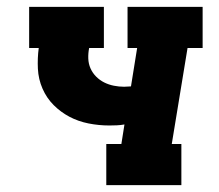

<svg xmlns="http://www.w3.org/2000/svg" viewBox="-20 -540 640 560"><path d="M290 0V-120H334L343 -177Q332 -175 321 -174.5Q310 -174 299 -174Q268 -174 238 -180Q208 -186 182.5 -199.5Q157 -213 136.5 -233.5Q116 -254 104 -281.5Q92 -309 90.5 -339.5Q89 -370 93 -400H65V-520H283V-400H240Q237 -385 237.5 -369.5Q238 -354 244 -340.5Q250 -327 260.5 -316.5Q271 -306 284 -299.5Q297 -293 312 -290Q327 -287 342 -287Q347 -287 352 -287.5Q357 -288 362 -288L380 -400H352V-520H571V-400H527L481 -120H509V0Z"/></svg>

Font: Iosevka Etoile Heavy Oblique
Style: Regular
Weight: 900
Italic angle: -9°
Designer: Belleve Invis
Foundry: Belleve Invis
Version: Version 15.5.2; ttfautohint (v1.8.4)